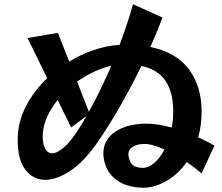

<svg xmlns="http://www.w3.org/2000/svg" viewBox="-20 -828 1040 899"><path d="M924 -16Q909 -29 891.5 -42.5Q874 -56 854 -69Q814 -12 759 19.5Q704 51 651 51Q609 51 570.5 38Q532 25 504.5 -4Q477 -33 467 -79Q464 -96 464 -110Q464 -174 520 -211.5Q576 -249 667 -249Q694 -249 723.5 -244Q753 -239 784 -231Q788 -249 789.5 -268.5Q791 -288 791 -307Q791 -396 755 -449.5Q719 -503 642 -519Q596 -425 543.5 -332.5Q491 -240 436 -161Q373 -70 309 -28Q245 14 192 14Q135 14 99 -33Q63 -80 63 -168Q63 -176 63 -184Q63 -192 64 -200Q69 -271 106 -339Q143 -407 201 -462L109 -650L251 -674L304 -540Q358 -573 418.5 -593.5Q479 -614 540 -618Q558 -666 574 -714Q590 -762 603 -808L741 -746Q716 -680 684 -608Q806 -583 865 -503Q924 -423 924 -306Q924 -273 920 -243Q916 -213 908 -185Q928 -176 947 -166.5Q966 -157 984 -146ZM396 -305Q425 -356 451 -410.5Q477 -465 501 -520Q460 -511 419 -491.5Q378 -472 341 -446ZM313 -231 250 -360Q221 -324 202.5 -285Q184 -246 181 -208Q181 -203 180.5 -198.5Q180 -194 180 -189Q180 -151 192 -130.5Q204 -110 224 -110Q247 -110 280 -138.5Q313 -167 351 -228Q360 -242 368.5 -256Q377 -270 385 -285ZM750 -128Q724 -140 700 -147Q676 -154 656 -154Q623 -154 602 -141Q581 -128 581 -105Q581 -103 581.5 -100.5Q582 -98 582 -96Q587 -65 604 -53.5Q621 -42 649 -42Q676 -42 703 -65.5Q730 -89 750 -128Z"/></svg>

Font: RocknRoll One
Style: Regular
Weight: 400
Designer: Fontworks Inc.
Foundry: Fontworks Inc.
Version: Version 1.100